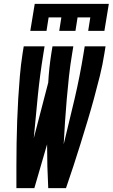

<svg xmlns="http://www.w3.org/2000/svg" viewBox="-20 -975 584 995"><path d="M137 -815 160 -955H544L521 -815H437L448 -885H382L371 -815H287L298 -885H232L221 -815ZM65 0Q65 -58 65 -116Q65 -174 66 -232Q67 -290 69 -348Q71 -406 74.5 -464.5Q78 -523 83 -581.5Q88 -640 97 -698L103 -735H211L205 -698Q187 -588 176 -478.5Q165 -369 155 -259L230 -547Q232 -585 236 -622.5Q240 -660 246 -698L252 -735H360L354 -698Q344 -639 337.5 -580Q331 -521 326 -462Q321 -403 317 -344.5Q313 -286 310 -227Q339 -345 366.5 -462.5Q394 -580 413 -698L419 -735H527L521 -698Q512 -640 497.5 -581.5Q483 -523 467 -464.5Q451 -406 433.5 -348Q416 -290 398 -232Q380 -174 361 -116Q342 -58 322 0H230Q227 -57 225.5 -113.5Q224 -170 224 -227L158 0Z"/></svg>

Font: Iosevka SS04 Extrabold Oblique
Style: Regular
Weight: 800
Italic angle: -9°
Monospace: yes
Designer: Belleve Invis
Foundry: Belleve Invis
Version: Version 19.0.0; ttfautohint (v1.8.4)